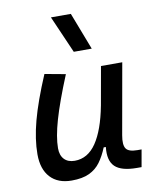

<svg xmlns="http://www.w3.org/2000/svg" viewBox="-89 -863 763 941"><g transform="rotate(-10 293.0 -392.5)"><path d="M310.5 -609.4 229.5 -794.9H328.6L399.9 -609.4ZM191.4 10.3Q123 10.3 85.4 -30.5Q47.9 -71.3 47.9 -145Q47.9 -219.7 72 -310.3Q96.2 -400.9 149.9 -527.3L253.4 -508.3Q200.2 -378.9 176.3 -295.7Q152.3 -212.4 152.3 -157.2Q152.3 -121.6 170.9 -102.1Q189.5 -82.5 223.1 -82.5Q288.1 -82.5 330.6 -145.3Q373 -208 395.5 -325.7V-325.2L429.7 -517.6H535.6L473.1 -165.5Q464.8 -118.7 477.8 -99.6Q490.7 -80.6 533.7 -80.6H554.7L539.6 4.9H516.6Q439.5 4.9 408 -25.4Q376.5 -55.7 384.3 -122.6H373.5Q356.9 -81.5 335.2 -51.8Q313.5 -22 279.3 -5.9Q245.1 10.3 191.4 10.3Z"/></g></svg>

Font: Cascadia Mono
Style: Italic
Weight: 400
Italic angle: -10°
Monospace: yes
Designer: Aaron Bell
Foundry: Saja Typeworks
Version: Version 2404.023; ttfautohint (v1.8.4)